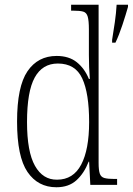

<svg xmlns="http://www.w3.org/2000/svg" viewBox="-20 -780 560 810"><path d="M218 10Q140 10 96 -54.5Q52 -119 52 -267Q52 -415 96 -479.5Q140 -544 219 -544Q271 -544 304 -517.5Q337 -491 355 -447H359Q357 -471 356 -497Q355 -523 355 -548V-656Q355 -693 350 -710Q345 -727 331 -731Q317 -735 290 -735H280V-760H396V-93Q396 -62 401 -47.5Q406 -33 420.5 -29Q435 -25 463 -25H474V0H361L356 -98H354Q335 -49 302.5 -19.5Q270 10 218 10ZM221 -22Q289 -22 322.5 -85.5Q356 -149 356 -265Q356 -386 327 -449Q298 -512 224 -512Q159 -512 126.5 -453Q94 -394 94 -265Q94 -140 127.5 -80.5Q161 -21 221 -22ZM453 -612Q459 -648 464.5 -686.5Q470 -725 472 -760H520V-751Q511 -719 496.5 -675Q482 -631 467 -600H453Z"/></svg>

Font: Noto Serif Ethiopic Condensed ExtraLight
Style: Regular
Weight: 200
Width: 3
Designer: Monotype Design Team
Foundry: Monotype Imaging Inc.
Version: Version 2.102; ttfautohint (v1.8.4.7-5d5b)